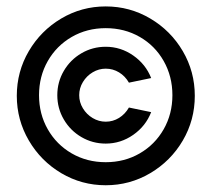

<svg xmlns="http://www.w3.org/2000/svg" viewBox="-20 -564 640 583"><path d="M301 -544.5Q374 -544.5 436.2 -507.8Q498.5 -471 535 -408.8Q571.5 -346.5 571.5 -273Q571.5 -199.5 535 -137.2Q498.5 -75 436.2 -38.2Q374 -1.5 301 -1.5Q228 -1.5 166 -38.2Q104 -75 67.5 -137.5Q31 -200 31 -273Q31 -346.5 67.5 -408.8Q104 -471 166 -507.8Q228 -544.5 301 -544.5ZM301 -71.5Q358 -71.5 404.2 -98.2Q450.5 -125 477 -171.5Q503.5 -218 503.5 -275Q503.5 -332 477 -378.8Q450.5 -425.5 404.2 -452Q358 -478.5 301 -478.5Q244 -478.5 197.8 -451.8Q151.5 -425 125 -378.5Q98.5 -332 98.5 -275Q98.5 -218 125 -171.5Q151.5 -125 197.8 -98.2Q244 -71.5 301 -71.5ZM301 -422Q346.5 -422 384.5 -395.5Q422.5 -369 439 -327L371.5 -313Q360 -333 341.5 -344.2Q323 -355.5 301 -355.5Q280 -355.5 261.5 -344.5Q243 -333.5 231.8 -315Q220.5 -296.5 220.5 -275Q220.5 -253.5 231.8 -235Q243 -216.5 261.5 -205.5Q280 -194.5 301 -194.5Q323 -194.5 341.5 -206Q360 -217.5 371.5 -237.5L439 -223.5Q422.5 -181 384.5 -154.5Q346.5 -128 301 -128Q261 -128 227.2 -147.8Q193.5 -167.5 173.8 -201.2Q154 -235 154 -275Q154 -315 173.8 -348.8Q193.5 -382.5 227.2 -402.2Q261 -422 301 -422Z"/></svg>

Font: JuliaMono Medium
Style: Regular
Weight: 500
Monospace: yes
Designer: cormullion
Foundry: corm
Version: Version 0.054; ttfautohint (v1.8.4)